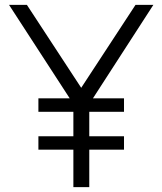

<svg xmlns="http://www.w3.org/2000/svg" viewBox="-20 -765 664 785"><path d="M280 -153H137V-208H280V-308H137V-363H265L17 -745H90L312 -406L534 -745H607L360 -363H487V-308H345V-208H487V-153H345V0H280Z"/></svg>

Font: BLUETTI 2.0 Extralight
Style: Roman
Weight: 200
Designer: Stijn de Vries
Foundry: tokotype
Version: Version 2.005;October 31, 2023;FontCreator 14.0.0.2814 64-bi